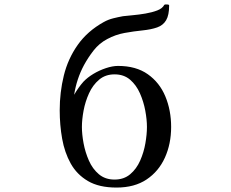

<svg xmlns="http://www.w3.org/2000/svg" viewBox="-20 -841 1040 865"><path d="M642 -269Q642 -302 634.5 -342.5Q627 -383 610.5 -420.5Q594 -458 566 -482Q538 -506 496 -506Q455 -506 426.5 -482Q398 -458 381 -420.5Q364 -383 356.5 -342.5Q349 -302 349 -269Q349 -236 356.5 -195.5Q364 -155 380.5 -117.5Q397 -80 425.5 -56Q454 -32 496 -32Q538 -32 566.5 -56Q595 -80 611.5 -117.5Q628 -155 635 -195.5Q642 -236 642 -269ZM751 -269Q751 -193 723 -131Q695 -69 640.5 -32.5Q586 4 505 4Q426 4 376 -25.5Q326 -55 298.5 -104.5Q271 -154 260 -216Q249 -278 249 -344Q249 -425 267.5 -500.5Q286 -576 330 -638.5Q374 -701 448 -742Q468 -753 490 -758.5Q512 -764 534 -768Q551 -770 578.5 -772.5Q606 -775 635.5 -780Q665 -785 688.5 -794Q712 -803 720 -819L724 -821H730Q732 -821 737 -820.5Q742 -820 742 -816Q742 -773 728.5 -750Q715 -727 688 -717.5Q661 -708 622 -704Q582 -700 541 -692.5Q500 -685 463 -665Q427 -646 402 -614Q377 -582 358 -547Q325 -485 314 -414Q333 -447 356 -473Q374 -492 400.5 -508Q427 -524 457 -534Q487 -544 512 -544Q593 -544 646 -506.5Q699 -469 725 -406.5Q751 -344 751 -269Z"/></svg>

Font: Kaisei Opti Medium
Style: Regular
Weight: 500
Designer: Font-Kai, 金井和夫
Foundry: KAZUO KANAI
Version: Version 5.003